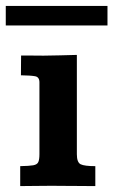

<svg xmlns="http://www.w3.org/2000/svg" viewBox="-41 -629 384 649"><path d="M27.3 0V-67.4Q57.6 -67.9 71.3 -70.3Q85 -72.8 88.6 -81.5Q92.3 -90.3 92.3 -107.9V-350.6Q92.3 -368.7 77.6 -371.3Q63 -374 29.8 -374.5Q29.8 -391.6 30 -408.2Q30.3 -424.8 30.3 -441.4Q50.3 -441.4 69.1 -441.2Q87.9 -440.9 106 -440.9Q133.3 -441.4 161.6 -441.9Q189.9 -442.4 218.8 -443.4V-107.4Q218.8 -80.1 231.7 -73.7Q244.6 -67.4 281.2 -67.4V0Q266.1 0 245.6 -0.2Q225.1 -0.5 203.9 -0.5Q182.6 -0.5 164.3 -0.7Q146 -1 135.3 -1Q102.5 -1 78.1 -0.5Q53.7 0 27.3 0ZM-21.5 -543V-608.9H322.3V-543Z"/></svg>

Font: Kameron SemiBold
Style: Regular
Weight: 600
Designer: Vernon Adams
Foundry: Vernon Adams
Version: Version 1.100